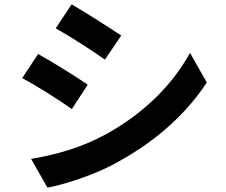

<svg xmlns="http://www.w3.org/2000/svg" viewBox="-20 -812 1040 882"><path d="M309 -792 236 -682C302 -645 406 -578 462 -538L537 -649C484 -683 376 -754 309 -792ZM123 -82 198 50C284 34 433 -15 532 -74C704 -170 837 -292 930 -433L853 -569C773 -424 641 -290 464 -194C355 -134 236 -101 123 -82ZM155 -564 82 -453C149 -418 254 -351 310 -311L383 -423C332 -458 222 -527 155 -564Z"/></svg>

Font: Spoqa Han Sans Neo Bold
Style: Bold
Weight: 700
Designer: [Spoqa Han Sans Neo] Dong-huui Kim  Younghwa Kang  Yujin Lee  [Noto Sans] Ryoko NISHIZUKA  (kana & ideographs); Paul D. 
Foundry: Spoqa (http://www.spoqa-han-sans.com)
Version: Version 1.100;hotconv 1.0.109;makeotfexe 2.5.65596